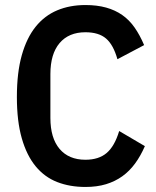

<svg xmlns="http://www.w3.org/2000/svg" viewBox="-20 -730 621 762"><path d="M319 12Q257 12 207 -7.5Q157 -27 121.5 -70Q86 -113 66.5 -181Q47 -249 47 -345Q47 -442 66.5 -511Q86 -580 121.5 -624Q157 -668 207 -689Q257 -710 319 -710Q365 -710 401 -700Q437 -690 465 -670.5Q493 -651 514 -621Q535 -591 552 -551L446 -495Q430 -552 401 -577Q372 -602 319 -602Q253 -602 216.5 -559Q180 -516 180 -436V-262Q180 -182 216.5 -139Q253 -96 319 -96Q372 -96 403.5 -123Q435 -150 453 -210L555 -150Q538 -111 516 -81Q494 -51 465.5 -30.5Q437 -10 401 1Q365 12 319 12Z"/></svg>

Font: IBM Plex Sans Condensed SemiBold
Style: Regular
Weight: 600
Width: 3
Designer: Mike Abbink, Paul van der Laan, Pieter van Rosmalen
Foundry: Bold Monday
Version: Version 1.3